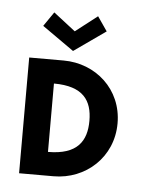

<svg xmlns="http://www.w3.org/2000/svg" viewBox="-37 -396 325 428"><g transform="rotate(5 125.5 -182.0)"><path d="M167 -130C167 -85 147 -53 81 -53V-206C147 -206 167 -175 167 -130ZM21 -259V0H98C170 0 230 -54 230 -130C230 -206 170 -259 98 -259ZM68 -364 46 -332 117 -282 188 -332 166 -364 117 -326Z"/></g></svg>

Font: Hussar Tani
Style: Dwa
Weight: 700
Foundry: Cannot Into Space Fonts
Version: Version 0.92